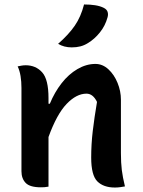

<svg xmlns="http://www.w3.org/2000/svg" viewBox="-20 -834 640 859"><path d="M197 1Q187 3 179 3.5Q171 4 163 4Q114 4 95 -15.5Q76 -35 76 -68V-441Q76 -469 72 -493.5Q68 -518 59 -537Q68 -539 77 -540.5Q86 -542 95 -542Q140 -542 168.5 -510.5Q197 -479 197 -395V-370H203Q224 -421 255.5 -461.5Q287 -502 326.5 -525Q366 -548 407 -548Q439 -548 465 -524Q491 -500 506 -463Q521 -426 521 -388V-149Q521 -105 525 -73Q529 -41 539 0Q528 2 517 3.5Q506 5 494 5Q443 5 415.5 -22.5Q388 -50 388 -129Q388 -189 395 -248Q402 -307 414 -378Q396 -415 367 -415Q322 -415 278 -369Q234 -323 197 -221ZM356 -814Q384 -814 406 -810.5Q428 -807 444 -799Q458 -792 461.5 -780.5Q465 -769 461 -756Q451 -719 427 -689Q403 -659 373 -641Q357 -631 339.5 -626.5Q322 -622 301 -622Q266 -622 240 -638Q287 -679 314.5 -719Q342 -759 356 -814Z"/></svg>

Font: Recursive Mn Csl St SmB
Style: Regular
Weight: 600
Monospace: yes
Version: Version 1.079;hotconv 1.0.112;makeotfexe 2.5.65598; ttfautoh